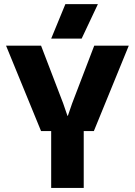

<svg xmlns="http://www.w3.org/2000/svg" viewBox="-20 -925 664 945"><path d="M182.1 -279.8 9.8 -700.2H182.1L291 -416L312 -355H314L335 -416L443.8 -700.2H613.8L441.9 -279.8H392.1V0H231.9V-279.8ZM231.9 -734.9 301.8 -904.8H461.9L381.8 -734.9Z"/></svg>

Font: TASA Explorer
Style: Regular
Weight: 900
Designer: Weizhong Zhang
Foundry: Local Remote
Version: Version 1.000;Glyphs 3.1.2 (3151)